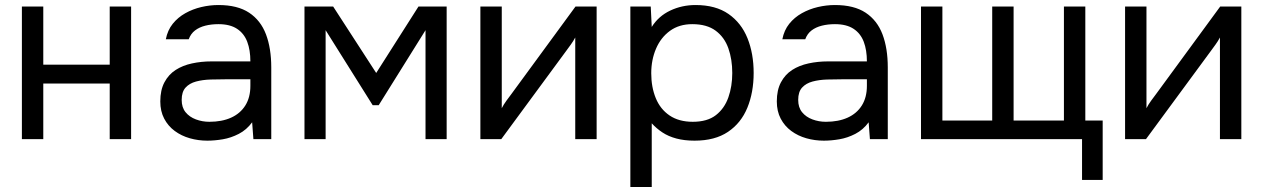

<svg xmlns="http://www.w3.org/2000/svg" viewBox="-20 -553 5020 763"><path d="M67 0V-527H152V-296H416V-527H501V0H416V-221H152V0Z M804 6Q768 6 734.5 -3.5Q701 -13 674.5 -32.5Q648 -52 632.5 -81.5Q617 -111 617 -150Q617 -195 633.5 -226Q650 -257 678 -275Q706 -293 743 -301Q780 -309 820 -309H975Q975 -354 962.5 -387Q950 -420 922 -438.5Q894 -457 848 -457Q820 -457 796 -451Q772 -445 755 -432Q738 -419 730 -397H639Q646 -433 666.5 -458.5Q687 -484 716.5 -500.5Q746 -517 780 -525Q814 -533 848 -533Q924 -533 970 -502.5Q1016 -472 1037 -416.5Q1058 -361 1058 -285V0H987L982 -67Q960 -37 929 -21Q898 -5 865.5 0.5Q833 6 804 6ZM812 -69Q862 -69 898.5 -85.5Q935 -102 955 -134Q975 -166 975 -212V-238H882Q849 -238 817 -237Q785 -236 759 -229Q733 -222 717.5 -205Q702 -188 702 -156Q702 -126 717.5 -107Q733 -88 758.5 -78.5Q784 -69 812 -69Z M1190 0V-527H1304L1475 -263L1643 -527H1755V0H1671V-433L1485 -135H1461L1274 -433V0Z M1889 0V-527H1974V-123Q1981 -137 1993 -153.5Q2005 -170 2012 -179L2267 -527H2351V0H2266V-404Q2258 -389 2248.5 -376Q2239 -363 2231 -352L1972 0Z M2485 190V-527H2566L2570 -446Q2597 -489 2643.5 -511Q2690 -533 2744 -533Q2824 -533 2875 -497.5Q2926 -462 2950.5 -401Q2975 -340 2975 -263Q2975 -186 2950 -125Q2925 -64 2873 -29Q2821 6 2740 6Q2700 6 2668 -2.5Q2636 -11 2612 -27Q2588 -43 2570 -63V190ZM2733 -69Q2791 -69 2825 -95.5Q2859 -122 2874.5 -166Q2890 -210 2890 -263Q2890 -317 2874.5 -361Q2859 -405 2824 -431Q2789 -457 2731 -457Q2679 -457 2642.5 -430.5Q2606 -404 2587 -359.5Q2568 -315 2568 -262Q2568 -207 2586 -163Q2604 -119 2641 -94Q2678 -69 2733 -69Z M3254 6Q3218 6 3184.5 -3.5Q3151 -13 3124.5 -32.5Q3098 -52 3082.5 -81.5Q3067 -111 3067 -150Q3067 -195 3083.5 -226Q3100 -257 3128 -275Q3156 -293 3193 -301Q3230 -309 3270 -309H3425Q3425 -354 3412.5 -387Q3400 -420 3372 -438.5Q3344 -457 3298 -457Q3270 -457 3246 -451Q3222 -445 3205 -432Q3188 -419 3180 -397H3089Q3096 -433 3116.5 -458.5Q3137 -484 3166.5 -500.5Q3196 -517 3230 -525Q3264 -533 3298 -533Q3374 -533 3420 -502.5Q3466 -472 3487 -416.5Q3508 -361 3508 -285V0H3437L3432 -67Q3410 -37 3379 -21Q3348 -5 3315.5 0.5Q3283 6 3254 6ZM3262 -69Q3312 -69 3348.5 -85.5Q3385 -102 3405 -134Q3425 -166 3425 -212V-238H3332Q3299 -238 3267 -237Q3235 -236 3209 -229Q3183 -222 3167.5 -205Q3152 -188 3152 -156Q3152 -126 3167.5 -107Q3183 -88 3208.5 -78.5Q3234 -69 3262 -69Z M4280 162V0H3640V-527H3725V-74H3923V-527H4008V-74H4208V-527H4293V-74H4362V162Z M4451 0V-527H4536V-123Q4543 -137 4555 -153.5Q4567 -170 4574 -179L4829 -527H4913V0H4828V-404Q4820 -389 4810.5 -376Q4801 -363 4793 -352L4534 0Z"/></svg>

Font: Onest
Style: Regular
Weight: 400
Designer: Dmitri Voloshin, Andrey Kudryavtsev
Foundry: Dmitri Voloshin, Andrey Kudryavtsev
Version: Version 1.000;gftools[0.9.33]